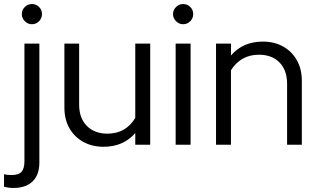

<svg xmlns="http://www.w3.org/2000/svg" viewBox="-58 -717 1576 951"><path d="M100 -597Q80 -597 65 -612Q50 -627 50 -647Q50 -668 65 -682.5Q80 -697 100 -697Q121 -697 135.5 -682.5Q150 -668 150 -647Q150 -627 135.5 -612Q121 -597 100 -597ZM8 214Q-6 214 -18 212Q-30 210 -38 208V146Q-22 150 -1 150Q34 150 48.5 134Q63 118 63 82V-501H137V88Q137 149 103.5 181.5Q70 214 8 214Z M455 10Q398 10 354 -14.5Q310 -39 285.5 -82.5Q261 -126 261 -184V-501H334V-199Q334 -132 372 -93.5Q410 -55 474 -55Q565 -55 612 -133V-501H686V0H612V-58Q553 10 455 10Z M812 0V-501H886V0ZM849 -597Q829 -597 814 -612Q799 -627 799 -647Q799 -668 814 -682.5Q829 -697 849 -697Q870 -697 884.5 -682.5Q899 -668 899 -647Q899 -627 884.5 -612Q870 -597 849 -597Z M1012 0V-501H1086V-442Q1145 -511 1244 -511Q1301 -511 1344.5 -486.5Q1388 -462 1412.5 -418.5Q1437 -375 1437 -317V0H1364V-302Q1364 -369 1326.5 -407.5Q1289 -446 1224 -446Q1179 -446 1144 -426Q1109 -406 1086 -369V0Z"/></svg>

Font: Red Hat Display VF
Style: Regular
Weight: 300
Designer: Pentagram, MCKL
Foundry: Pentagram, MCKL
Version: Version 1.023